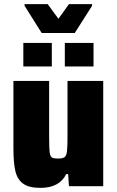

<svg xmlns="http://www.w3.org/2000/svg" viewBox="-20 -902 565 930"><path d="M45 -183V-510H218V-239Q218 -184 220.5 -164.5Q223 -145 231 -139.5Q239 -134 261 -134Q284 -134 293 -141Q302 -148 304.5 -169.5Q307 -191 307 -247V-510H480V0H314L310 -59H301Q268 8 176 8Q120 8 92 -12.5Q64 -33 54.5 -73Q45 -113 45 -183ZM93 -580V-694H231V-580ZM294 -580V-694H433V-580ZM182 -742 99 -874V-882H211L263 -811L314 -882H426V-874L342 -742Z"/></svg>

Font: Saira Semi Condensed ExtraBold
Style: Regular
Weight: 800
Width: 4
Designer: Hector Gatti with collaboration of the Omnibus-Type team
Foundry: Omnibus-Type
Version: Version 1.001; ttfautohint (v1.8)